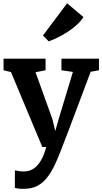

<svg xmlns="http://www.w3.org/2000/svg" viewBox="-20 -909 632 1187"><path d="M281.2 -653.3C351.6 -678.7 452.6 -735.4 496.1 -803.2L395 -888.7L245.6 -689.5ZM72.3 144 71.8 251.5C77.6 255.4 93.8 257.3 107.9 258.3C123 258.8 138.2 258.3 151.9 256.8C248.5 248.5 301.3 166.5 355.5 23.4C370.6 -15.1 401.4 -92.3 540.5 -465.3L591.8 -474.6V-546.4H359.9V-474.6L430.7 -464.4L342.8 -173.3L321.8 -99.1L303.7 -173.3L199.7 -462.4L261.7 -474.6V-546.4H2V-474.6L47.9 -463.4L241.7 0H265.6C231.4 131.8 168 150.4 130.4 150.9C106.9 151.4 86.4 147.5 72.3 144Z"/></svg>

Font: Merriweather
Style: Bold
Weight: 700
Designer: Eben Sorkin ( eben@eyebytes.com )
Foundry: Sorkin Type Co.
Version: Version 1.003